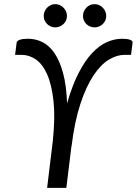

<svg xmlns="http://www.w3.org/2000/svg" viewBox="-20 -909 662 929"><path d="M60.5 -702.5Q61.5 -711.5 75.8 -716.5Q90 -721.5 115.5 -721.5Q152 -721.5 184.8 -705.5Q217.5 -689.5 243 -652.8Q268.5 -616 285 -556Q301.5 -496 304.5 -408.5Q329.5 -496 360.5 -556Q391.5 -616 426.2 -652.8Q461 -689.5 497.8 -705.5Q534.5 -721.5 570.5 -721.5Q596 -721.5 609.2 -716.5Q622.5 -711.5 621.5 -702.5L614 -643.5H581.5Q545 -643.5 506.2 -620Q467.5 -596.5 432.2 -543.8Q397 -491 369 -406.5Q341 -322 326 -200H325.5L301 0H208L235.5 -227Q247.5 -341 238.8 -420.5Q230 -500 208 -549.5Q186 -599 153.5 -621.2Q121 -643.5 85.5 -643.5H53ZM304 -831.5Q304 -820 299.5 -810Q295 -800 287 -792.5Q279 -785 268.8 -780.8Q258.5 -776.5 247 -776.5Q236 -776.5 226 -780.8Q216 -785 208.2 -792.5Q200.5 -800 196 -810Q191.5 -820 191.5 -831.5Q191.5 -843.5 196 -853.8Q200.5 -864 208.2 -872Q216 -880 226 -884.5Q236 -889 247 -889Q258.5 -889 268.8 -884.5Q279 -880 287 -872Q295 -864 299.5 -853.8Q304 -843.5 304 -831.5ZM494 -831.5Q494 -820 489.5 -810Q485 -800 477.2 -792.5Q469.5 -785 459.2 -780.8Q449 -776.5 437.5 -776.5Q426 -776.5 415.8 -780.8Q405.5 -785 398 -792.5Q390.5 -800 386 -810Q381.5 -820 381.5 -831.5Q381.5 -843.5 386 -853.8Q390.5 -864 398 -872Q405.5 -880 415.8 -884.5Q426 -889 437.5 -889Q449 -889 459.2 -884.5Q469.5 -880 477.2 -872Q485 -864 489.5 -853.8Q494 -843.5 494 -831.5Z"/></svg>

Font: Lato 2
Style: Italic
Weight: 400
Italic angle: -7°
Designer: Lukasz Dziedzic with Adam Twardoch and Botio Nikoltchev
Foundry: tyPoland Lukasz Dziedzic
Version: Version 2.015; 2015-08-06; http://www.latofonts.com/